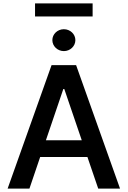

<svg xmlns="http://www.w3.org/2000/svg" viewBox="-20 -1111 752 1131"><path d="M153.4 0 216.6 -186.1H495L558.6 0H687.1L428.3 -727.3H283.7L24.9 0ZM186.4 -1014.2H525.6V-1090.9H186.4ZM250.4 -284.8 353 -586.6H358.7L461.6 -284.8ZM288.4 -874.6C288.4 -839.1 318.9 -810 356.2 -810C393.5 -810 424 -839.1 424 -874.6C424 -910.2 393.5 -938.9 356.2 -938.9C318.9 -938.9 288.4 -910.2 288.4 -874.6Z"/></svg>

Font: Magic Ui Pro Semi Bold
Style: Regular
Weight: 600
Designer: Stefan Endress, Andreas Faust
Version: Version 1.000;FEAKit 1.0